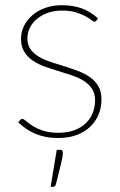

<svg xmlns="http://www.w3.org/2000/svg" viewBox="-20 -521 461 736"><path d="M350 -442.5Q347.5 -438 342.5 -438Q338 -438 329.8 -444.8Q321.5 -451.5 307 -459.2Q292.5 -467 270.8 -473.8Q249 -480.5 217 -480.5Q187.5 -480.5 163.2 -471.8Q139 -463 121.5 -448.5Q104 -434 94.5 -414.5Q85 -395 85 -374Q85 -349 97.2 -332Q109.5 -315 129.5 -303.2Q149.5 -291.5 175 -283.2Q200.5 -275 227 -266.8Q253.5 -258.5 279 -249Q304.5 -239.5 324.5 -225.5Q344.5 -211.5 356.8 -191Q369 -170.5 369 -140.5Q369 -109.5 358 -82.5Q347 -55.5 325.8 -35.2Q304.5 -15 273.8 -3.5Q243 8 203.5 8Q177 8 155.5 3.8Q134 -0.5 115.5 -8.2Q97 -16 81 -27Q65 -38 50 -51.5L56.5 -60Q58.5 -62.5 60.2 -63.8Q62 -65 66 -65Q71 -65 80.2 -56.8Q89.5 -48.5 105.2 -38.5Q121 -28.5 145 -20.2Q169 -12 204 -12Q238.5 -12 264.8 -21.8Q291 -31.5 308.8 -48.5Q326.5 -65.5 335.5 -88.2Q344.5 -111 344.5 -136.5Q344.5 -163.5 332.2 -181.5Q320 -199.5 300 -211.8Q280 -224 254.5 -232.5Q229 -241 202.5 -249Q176 -257 150.5 -266.2Q125 -275.5 105 -289.2Q85 -303 72.8 -323Q60.5 -343 60.5 -373Q60.5 -398 71.8 -421.2Q83 -444.5 103.5 -462.2Q124 -480 152.8 -490.5Q181.5 -501 217 -501Q260 -501 293 -489Q326 -477 355.5 -451ZM211.5 53.5Q217 53.5 219 56.5Q221 59.5 221 65.5Q221 71 219.5 80.5Q218 90 214.5 104.2Q211 118.5 206 138.8Q201 159 194 186Q192.5 190.5 190.2 192.8Q188 195 182.5 195H174L197.5 53.5Z"/></svg>

Font: Lato ExtraLight
Style: Regular
Weight: 275
Designer: Lukasz Dziedzic with Adam Twardoch and Botio Nikoltchev
Foundry: tyPoland Lukasz Dziedzic
Version: Version 2.015; 2015-08-06; http://www.latofonts.com/